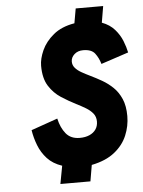

<svg xmlns="http://www.w3.org/2000/svg" viewBox="-59 -830 722 968"><g transform="rotate(-5 302.5 -346.5)"><path d="M207 91 224 0Q177.5 -15.5 149.5 -46Q121.5 -76.5 106.8 -114.8Q92 -153 86 -192L220 -239Q230.5 -192 255 -162Q279.5 -132 325 -132Q353 -132 374 -141.2Q395 -150.5 406.5 -167.2Q418 -184 418 -207Q418 -231 404.5 -247.8Q391 -264.5 369 -277.8Q347 -291 321 -304Q284.5 -322.5 247.8 -346.2Q211 -370 186.5 -408.8Q162 -447.5 162 -511Q162 -546.5 181 -588.8Q200 -631 241 -665Q282 -699 348 -710L361 -784H500L486 -701Q526 -686 550.2 -658.2Q574.5 -630.5 587 -598.8Q599.5 -567 605 -540L466 -494Q457 -525 439.5 -548Q422 -571 380 -571Q352.5 -571 335.2 -555.2Q318 -539.5 318 -519Q318 -500.5 329.8 -486.8Q341.5 -473 361.2 -461.8Q381 -450.5 405 -439Q433 -425.5 462.2 -408.8Q491.5 -392 516.8 -367.8Q542 -343.5 557.5 -308Q573 -272.5 573 -221Q573 -170.5 553.2 -123.2Q533.5 -76 489.5 -40.8Q445.5 -5.5 373 9L359 91Z"/></g></svg>

Font: Overpass Black
Style: Italic
Weight: 900
Italic angle: -10°
Designer: Delve Withrington, Dave Bailey, Thomas Jockin
Foundry: Delve Fonts LLC
Version: Version 4.000